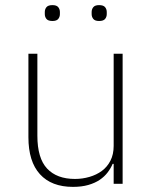

<svg xmlns="http://www.w3.org/2000/svg" viewBox="-20 -718 599 750"><path d="M424 -78H420Q413 -61 400.5 -44.5Q388 -28 369.5 -15.5Q351 -3 325 4.5Q299 12 265 12Q181 12 136 -37.5Q91 -87 91 -182V-508H126V-188Q126 -100 164 -59.5Q202 -19 273 -19Q302 -19 329.5 -27Q357 -35 378 -50.5Q399 -66 411.5 -90.5Q424 -115 424 -148V-508H459V0H424ZM185 -636Q168 -636 161.5 -644Q155 -652 155 -663V-671Q155 -682 161.5 -690Q168 -698 185 -698Q201 -698 207.5 -690Q214 -682 214 -671V-663Q214 -652 207.5 -644Q201 -636 185 -636ZM367 -636Q351 -636 344.5 -644Q338 -652 338 -663V-671Q338 -682 344.5 -690Q351 -698 367 -698Q384 -698 390.5 -690Q397 -682 397 -671V-663Q397 -652 390.5 -644Q384 -636 367 -636Z"/></svg>

Font: IBM Plex Sans ExtLt
Style: Regular
Weight: 200
Designer: Mike Abbink, Paul van der Laan, Pieter van Rosmalen
Foundry: Bold Monday
Version: Version 3.005